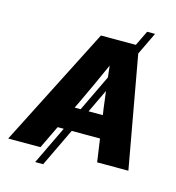

<svg xmlns="http://www.w3.org/2000/svg" viewBox="-169 -929 1037 1131"><g transform="rotate(15 349.0 -363.0)"><path d="M636.2 -819.3 570.3 -682.1 692.9 0H502.4L482.4 -140.1H309.6L198.2 92.8H149.4L261.2 -140.1H224.1L156.7 0H-40L330.6 -727.5H543.5L587.9 -819.3ZM327.6 -277.3 434.1 -499.5Q430.2 -535.2 426.3 -569.8Q396.5 -502.9 368.4 -441.9Q340.3 -380.9 311.5 -319.8L291 -277.3ZM443.8 -419.4 376 -277.3H462.9L456.5 -319.8Q453.6 -344.7 450.4 -369.4Q447.3 -394 443.8 -419.4Z"/></g></svg>

Font: Inter Display ExtraBold
Style: Italic
Weight: 800
Italic angle: -9.39999°
Designer: Rasmus Andersson
Foundry: rsms
Version: Version 4.000;git-a52131595